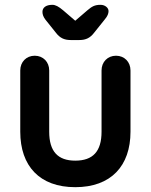

<svg xmlns="http://www.w3.org/2000/svg" viewBox="-20 -766 625 796"><path d="M401 -474V-220C401 -138 365 -100 292 -100C220 -100 184 -138 184 -220V-474C184 -509 159 -535 124 -535C89 -535 64 -509 64 -474V-220C64 -78 144 10 292 10C440 10 521 -78 521 -220V-474C521 -509 496 -535 461 -535C426 -535 401 -509 401 -474ZM309 -600C336 -600 354 -609 370 -630L414 -685C426 -699 430 -710 430 -720C430 -734 415 -746 397 -746C372 -746 361 -739 342 -723L292 -680L242 -723C223 -739 210 -746 197 -746C170 -746 156 -734 156 -717C156 -707 159 -697 168 -685L212 -630C228 -609 246 -600 273 -600Z"/></svg>

Font: Hotpoint
Style: Bold
Weight: 700
Designer: Andrew Paglinawan, Luciano Perondi, Riccardo Olocco
Foundry: CAST Cooperativa Anonima Servizi Tipografici
Version: Version 1.000;PS 2.1;hotconv 16.6.51;makeotf.lib2.5.65220